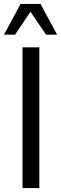

<svg xmlns="http://www.w3.org/2000/svg" viewBox="-42 -955 310 975"><path d="M72.3 0V-714.8H157.7V0ZM-22 -778.8 62.5 -935.1H163.6L248 -778.8H191.9L112.8 -895.5L34.2 -778.8Z"/></svg>

Font: Pontano Sans
Style: Regular
Weight: 400
Designer: Vernon Adams
Foundry: Vernon Adams
Version: Version 2.001